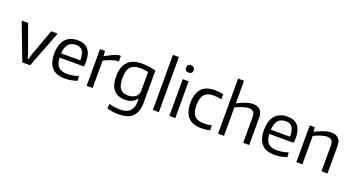

<svg xmlns="http://www.w3.org/2000/svg" viewBox="-57 -1619 4887 2648"><g transform="rotate(20 2386.0 -294.5)"><path d="M19 -528V-540H110L250 -152L274 -70H284L308 -152L449 -540H539V-528L335 0H221Z M835 -481Q691 -481 681 -300H963Q963 -398 932 -439.5Q901 -481 835 -481ZM843 9Q719 9 656 -59.5Q593 -128 593 -263Q593 -402 655.5 -475.5Q718 -549 837 -549Q1044 -549 1044 -308Q1044 -262 1037 -238H681Q686 -144 727.5 -103Q769 -62 854 -62Q892 -62 935 -69Q978 -76 1020 -90L1025 -23Q985 -8 936.5 0.5Q888 9 843 9Z M1165 -540H1238L1244 -466H1248Q1304 -497 1351 -519Q1398 -541 1440 -549H1468V-466H1437Q1392 -460 1344.5 -442.5Q1297 -425 1253 -402V0H1165Z M1746 -69Q1776 -69 1803.5 -77.5Q1831 -86 1851.5 -101.5Q1872 -117 1884 -139.5Q1896 -162 1896 -191V-471Q1869 -476 1836.5 -479Q1804 -482 1768 -482Q1680 -482 1636 -434Q1592 -386 1592 -274Q1592 -164 1629 -116.5Q1666 -69 1746 -69ZM1721 219Q1673 219 1626 213Q1579 207 1541 196L1547 127Q1584 137 1626 143.5Q1668 150 1710 150Q1752 150 1787 140.5Q1822 131 1847 108.5Q1872 86 1886 49Q1900 12 1900 -43V-78H1895Q1838 0 1726 0Q1617 0 1559.5 -65Q1502 -130 1502 -269Q1502 -340 1521 -392.5Q1540 -445 1575 -480Q1610 -515 1659.5 -532.5Q1709 -550 1769 -550Q1817 -550 1870.5 -544Q1924 -538 1984 -521V-53Q1984 27 1963 79Q1942 131 1906.5 162.5Q1871 194 1823 206.5Q1775 219 1721 219Z M2137 -808H2225V0H2137Z M2379 -540H2466V0H2379ZM2422 -652Q2368 -652 2368 -705Q2368 -759 2422 -759Q2478 -759 2478 -705Q2478 -652 2422 -652Z M2847 9Q2590 9 2590 -269Q2590 -549 2847 -549Q2878 -549 2912 -545.5Q2946 -542 2975 -535V-461Q2945 -468 2915 -471Q2885 -474 2856 -474Q2765 -474 2722 -424.5Q2679 -375 2679 -270Q2679 -163 2720.5 -114.5Q2762 -66 2854 -66Q2887 -66 2914.5 -68.5Q2942 -71 2975 -78V-5Q2951 1 2916 5Q2881 9 2847 9Z M3094 -808H3181V-478Q3258 -515 3310.5 -532.5Q3363 -550 3409 -550Q3478 -550 3514.5 -513.5Q3551 -477 3551 -402V0H3463V-373Q3463 -429 3442 -452.5Q3421 -476 3376 -476Q3338 -476 3288 -460Q3238 -444 3181 -417V0H3094Z M3913 -481Q3769 -481 3759 -300H4041Q4041 -398 4010 -439.5Q3979 -481 3913 -481ZM3921 9Q3797 9 3734 -59.5Q3671 -128 3671 -263Q3671 -402 3733.5 -475.5Q3796 -549 3915 -549Q4122 -549 4122 -308Q4122 -262 4115 -238H3759Q3764 -144 3805.5 -103Q3847 -62 3932 -62Q3970 -62 4013 -69Q4056 -76 4098 -90L4103 -23Q4063 -8 4014.5 0.5Q3966 9 3921 9Z M4243 -540H4316L4322 -477H4327Q4367 -496 4399.5 -510Q4432 -524 4459.5 -533Q4487 -542 4511 -546Q4535 -550 4558 -550Q4627 -550 4663.5 -513.5Q4700 -477 4700 -402V0H4612V-373Q4612 -429 4591 -452.5Q4570 -476 4525 -476Q4487 -476 4436.5 -460Q4386 -444 4331 -417V0H4243Z"/></g></svg>

Font: EncodeSans
Style: Regular
Weight: 400
Designer: Pablo Impallari, Andres Torresi
Foundry: Pablo Impallari, Andres Torresi
Version: Version 1.000; ttfautohint (v1.4.1)